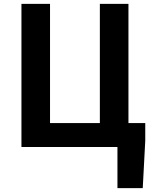

<svg xmlns="http://www.w3.org/2000/svg" viewBox="-20 -761 791 994"><path d="M588 213H719L732 -32V-124H645V-741H497V-124H239V-741H91V0H588Z"/></svg>

Font: Noto Sans JP
Style: Bold
Weight: 700
Designer: Ryoko NISHIZUKA 西塚涼子 (kana, bopomofo & ideographs); Paul D. Hunt (Latin, Greek & Cyrillic); Sandoll Communications 산돌커뮤니
Foundry: Adobe
Version: Version 2.004;hotconv 1.0.118;makeotfexe 2.5.65603